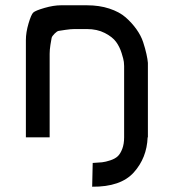

<svg xmlns="http://www.w3.org/2000/svg" viewBox="-20 -520 658 727"><path d="M309 -500Q356 -500 394 -487.5Q432 -475 455.5 -454.5Q479 -434 496.5 -409.5Q514 -385 522 -360.5Q530 -336 534.5 -315.5Q539 -295 540 -282V-270V0H539Q536 78 486.5 133Q437 188 329 187L331 97Q353 96 366.5 94.5Q380 93 398 87Q416 81 426 71.5Q436 62 443 43.5Q450 25 450 0V-270Q450 -276 449 -285.5Q448 -295 440.5 -319Q433 -343 419.5 -361.5Q406 -380 377 -395Q348 -410 309 -410Q276 -410 262 -410Q248 -410 228 -407Q208 -404 202 -403Q196 -402 186.5 -392.5Q177 -383 175.5 -376.5Q174 -370 171 -350.5Q168 -331 168 -316.5Q168 -302 168 -270V0H78V-270Q78 -340 78 -368.5Q78 -397 88 -431Q98 -465 106 -472.5Q114 -480 148.5 -490Q183 -500 211 -500Q239 -500 309 -500Z"/></svg>

Font: Hermit
Style: Regular
Weight: 400
Designer: Pablo Caro
Version: Version 2.000;PS 002.000;hotconv 1.0.88;makeotf.lib2.5.64775